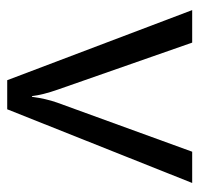

<svg xmlns="http://www.w3.org/2000/svg" viewBox="-30 -510 540 519"><g transform="rotate(90 239.5 -250.0)"><path d="M474.1 -500 274.9 0H196.3L6.8 -500H94.7L221.7 -136.7Q235.8 -96.7 239.3 -66.9H241.2Q246.1 -104.5 256.8 -134.8L389.6 -500Z"/></g></svg>

Font: Segoe UI Historic
Style: Regular
Weight: 400
Foundry: Microsoft Corporation
Version: Version 1.03